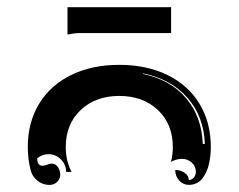

<svg xmlns="http://www.w3.org/2000/svg" viewBox="-20 -660 675 543"><path d="M170.9 -562.3V-639.6H463.9V-566.4H203.4Q190.7 -566.4 170.9 -562.3ZM58.6 -244.1Q58.6 -313.7 90.6 -366.5Q122.6 -419.2 181.3 -447.9Q240 -476.6 317.4 -476.6Q394.8 -476.6 453.5 -447.9Q512.2 -419.2 544.2 -366.5Q576.2 -313.7 576.2 -244.1Q576.2 -232.9 575.1 -221.8Q574 -210.7 571.4 -198.2Q568.8 -185.8 564.1 -175.2Q559.3 -164.6 552.9 -155.9Q546.4 -147.2 536.4 -142.2Q526.4 -137.2 513.9 -137.2Q498 -137.2 486.8 -149.5Q475.6 -161.9 475.6 -179.2Q491.5 -179.2 502.7 -170.9Q513.9 -162.6 513.9 -150.9Q522.2 -150.9 528.1 -157.8Q533.9 -164.8 533.9 -174.6Q533.9 -189.7 522.2 -200.2Q510.5 -210.7 494.9 -210.7Q479.2 -210.7 463.4 -202.4Q468.8 -222.2 468.8 -244.1Q468.8 -308.8 426.6 -348.8Q384.5 -388.7 317.4 -388.7Q250.2 -388.7 208.1 -348.8Q166 -308.8 166 -244.1Q166 -205.1 182.4 -173.8H167Q167 -194.3 152.3 -209.1Q137.7 -223.9 117.2 -223.9Q99.1 -223.9 85.2 -212.2Q85.2 -191.4 100.3 -191.2Q105.5 -191.2 113.2 -194.2Q120.8 -197.3 126 -197.3Q137.5 -197.3 143.9 -187.3Q150.4 -177.2 150.4 -166.3Q150.4 -154.1 141.5 -145.5Q132.6 -137 120.1 -137Q101.6 -137 86.7 -148.4Q71.8 -159.9 67.1 -177.2Q58.6 -209 58.6 -244.1ZM384.3 -450.7Q461.9 -434.8 506.3 -382.3Q550.8 -329.8 553.5 -252.9H559.3Q556.6 -330.3 510.3 -383.3Q463.9 -436.3 384.8 -452.4Z"/></svg>

Font: AgreloyInT3
Style: Medium
Weight: 400
Designer: gluk
Foundry: gluk
Version: Version 0.27